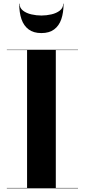

<svg xmlns="http://www.w3.org/2000/svg" viewBox="-20 -1019 458 1039"><path d="M17 0V-2H126.5V-748H17V-750H402V-748H282V-2H402V0ZM204 -840Q161.5 -840 135 -859.8Q108.5 -879.5 96.2 -915.2Q84 -951 84 -999H86Q86 -976 104.2 -961.8Q122.5 -947.5 149.8 -941.2Q177 -935 204 -935Q231 -935 258.2 -941.2Q285.5 -947.5 303.8 -961.8Q322 -976 322 -999H324Q324 -951 311.8 -915.2Q299.5 -879.5 273 -859.8Q246.5 -840 204 -840Z"/></svg>

Font: Bodoni Moda 96pt
Style: Bold
Weight: 700
Version: Version 2.005